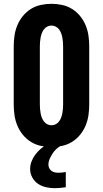

<svg xmlns="http://www.w3.org/2000/svg" viewBox="-20 -763 540 1007"><path d="M250 8Q222 8 194 2Q166 -4 142 -19Q118 -34 100 -56Q82 -78 71 -104.5Q60 -131 56 -159Q52 -187 52 -215V-520Q52 -548 56 -576Q60 -604 71 -630.5Q82 -657 100 -679Q118 -701 142 -716Q166 -731 194 -737Q222 -743 250 -743Q278 -743 306 -737Q334 -731 358 -716Q382 -701 400 -679Q418 -657 429 -630.5Q440 -604 444 -576Q448 -548 448 -520V-215Q448 -187 444 -159Q440 -131 429 -104.5Q418 -78 400 -56Q382 -34 358 -19Q334 -4 306 2Q278 8 250 8ZM250 -106Q262 -106 272.5 -111.5Q283 -117 290 -126.5Q297 -136 301 -147Q305 -158 307 -169Q309 -180 310 -191.5Q311 -203 311 -215V-520Q311 -532 310 -543.5Q309 -555 307 -566Q305 -577 301 -588Q297 -599 290 -608.5Q283 -618 272.5 -623.5Q262 -629 250 -629Q238 -629 227.5 -623.5Q217 -618 210 -608.5Q203 -599 199 -588Q195 -577 193 -566Q191 -555 190 -543.5Q189 -532 189 -520V-215Q189 -203 190 -191.5Q191 -180 193 -169Q195 -158 199 -147Q203 -136 210 -126.5Q217 -117 227.5 -111.5Q238 -106 250 -106ZM268 224Q245 224 222 219Q199 214 180 201.5Q161 189 149.5 168Q138 147 138 124Q138 103 145.5 83.5Q153 64 165.5 47.5Q178 31 193.5 17.5Q209 4 227 -6L230 -8H302V0Q288 7 276 18Q264 29 255.5 42.5Q247 56 240.5 70.5Q234 85 234 101Q234 111 238.5 119.5Q243 128 250.5 133.5Q258 139 267.5 141Q277 143 286 143Q296 143 305.5 142Q315 141 325 139V219Q311 221 296.5 222.5Q282 224 268 224Z"/></svg>

Font: Iosevka Curly Slab Heavy
Style: Regular
Weight: 900
Monospace: yes
Designer: Belleve Invis
Foundry: Belleve Invis
Version: Version 22.1.2; ttfautohint (v1.8.4)